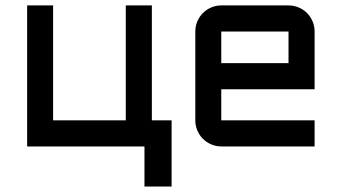

<svg xmlns="http://www.w3.org/2000/svg" viewBox="-20 -540 1260 708"><path d="M540 0H80.1V-520H175.8V-96.2H443.8V-520H540ZM512.7 -96.2H612.8V147.9H512.7Z M1140.1 -210.9H795.9V-96.2H1140.1V0H795.9Q776.4 0 758.8 -7.6Q741.2 -15.1 728.3 -28.1Q715.3 -41 707.8 -58.6Q700.2 -76.2 700.2 -96.2V-423.8Q700.2 -443.8 707.8 -461.4Q715.3 -479 728.3 -491.9Q741.2 -504.9 758.8 -512.5Q776.4 -520 795.9 -520H1043.9Q1064 -520 1081.5 -512.5Q1099.1 -504.9 1112.1 -491.9Q1125 -479 1132.6 -461.4Q1140.1 -443.8 1140.1 -423.8ZM795.9 -423.8V-307.1H1043.9V-423.8Z"/></svg>

Font: Aldrich [RUS by Daymarius]
Style: Regular
Weight: 400
Designer: Matthew Desmond
Foundry: Matthew Desmond
Version: Version 1.002 August 24, 2018